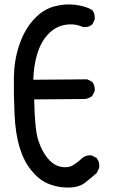

<svg xmlns="http://www.w3.org/2000/svg" viewBox="-20 -832 540 858"><path d="M273.9 5.9Q259.8 5.4 246.1 3.2Q232.4 1 219 -2.9Q205.6 -6.8 192.9 -12.2Q154.8 -28.3 120.6 -69.8Q86.4 -111.3 67.9 -172.9Q48.8 -234.4 44.9 -322.8Q41 -411.1 42 -485.4Q43 -560.5 64.9 -627.4Q75.7 -660.6 91.3 -689.2Q106.9 -717.8 127.4 -741.2Q141.1 -756.8 155.8 -768.8Q170.4 -780.8 186.5 -789.3Q202.6 -797.9 219.7 -802.7Q270 -816.4 316.2 -810.5Q362.3 -804.7 390.6 -788.1L391.6 -787.6L392.6 -786.6Q405.3 -769.5 403.3 -745.6V-744.6L402.8 -743.7L393.1 -724.1L392.6 -722.7L391.6 -722.2Q376 -709 352.1 -710.9H351.1L350.1 -711.4Q312.5 -728.5 270 -720.7Q227.5 -713.4 194.8 -678.7Q161.6 -643.6 145.5 -587.9Q137.7 -561 133.5 -532.7Q129.4 -504.4 128.9 -475.6L368.2 -477.5H369.6L370.6 -477.1L390.1 -467.3L391.6 -466.8L392.1 -465.8Q405.3 -450.2 403.3 -426.3V-425.3L402.8 -424.3L393.1 -404.8L392.1 -403.3L391.1 -402.3Q376.5 -391.6 358.9 -389.6H358.4L132.8 -387.7Q135.3 -252.9 150.9 -205.1Q167.5 -156.2 190.9 -127.4Q214.4 -98.6 238.8 -90.3Q263.2 -82 286.1 -85.9Q296.9 -87.4 312.7 -97.7Q328.6 -107.9 348.6 -126.5Q364.3 -139.6 388.2 -137.7H389.2L390.1 -137.2L409.7 -127.4L411.1 -127L411.6 -126Q427.2 -106.9 422.9 -81.1V-80.1L422.4 -79.6L412.6 -60.1L412.1 -59.1L411.1 -58.1Q384.8 -34.7 357.4 -13.7Q329.1 7.8 273.9 5.9Z"/></svg>

Font: NaikaiFont
Style: SemiBold
Weight: 600
Version: Version 1.89